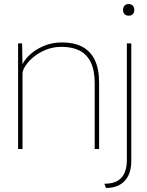

<svg xmlns="http://www.w3.org/2000/svg" viewBox="-20 -741 731 955"><path d="M70 0V-525H90L92 -404L83 -401Q94 -435 124 -464.5Q154 -494 196.5 -512Q239 -530 288 -530Q347 -530 388 -509Q429 -488 451 -443.5Q473 -399 473 -328V0H451V-328Q451 -391 431.5 -431Q412 -471 375.5 -489.5Q339 -508 286 -508Q244 -508 208.5 -493.5Q173 -479 147 -457.5Q121 -436 106.5 -413.5Q92 -391 92 -376V0H81Q79 0 76.5 0Q74 0 70 0ZM507 194 499 173Q541 173 565.5 158Q590 143 600.5 116.5Q611 90 611 56V-525H633V60Q633 103 618 133Q603 163 575 178.5Q547 194 507 194ZM620 -663Q606 -663 599 -671Q592 -679 592 -692Q592 -704 599 -712.5Q606 -721 620 -721Q633 -721 640.5 -713Q648 -705 648 -692Q648 -679 641 -671Q634 -663 620 -663Z"/></svg>

Font: Lexend Deca Thin
Style: Regular
Weight: 250
Designer: Bonnie Shaver-Troup, Thomas Jockin
Foundry: Lexend
Version: Version 1.007